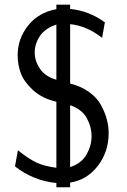

<svg xmlns="http://www.w3.org/2000/svg" viewBox="-20 -770 540 818"><path d="M43.9 -61 56.2 -129.9Q102.1 -92.8 135.5 -77.4Q168.9 -62 220.2 -55.2V-336.9H219.2Q158.2 -351.1 119.6 -387Q81.1 -422.9 68.1 -459.5Q55.2 -496.1 55.2 -534.2Q55.2 -605 99.6 -660.9Q144 -716.8 220.2 -731V-750H278.8V-731.9Q358.9 -724.1 426.8 -674.8L415 -608.9Q348.1 -660.6 278.8 -667V-414.1Q324.7 -402.8 358.9 -378.4Q393.1 -354 409.9 -323Q426.8 -292 434.8 -262.5Q442.9 -232.9 442.9 -203.1Q442.9 -123 396.5 -63Q350.1 -2.9 278.8 7.8V27.8H220.2V9.8Q122.1 0 43.9 -61ZM127.9 -546.9Q127.9 -509.8 150.4 -476.8Q172.9 -443.8 220.2 -430.2V-665H219.2Q171.4 -648.9 149.7 -616Q127.9 -583 127.9 -546.9ZM278.8 -58.1Q327.6 -74.2 348.9 -112.1Q370.1 -149.9 370.1 -189.9Q370.1 -230 349.6 -267.1Q329.1 -304.2 278.8 -321.8Z"/></svg>

Font: CMU Sans Serif
Style: Medium
Weight: 500
Version: Version 0.7.0